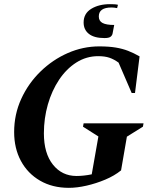

<svg xmlns="http://www.w3.org/2000/svg" viewBox="-20 -893 749 923"><path d="M311 10Q232 10 172.5 -24.5Q113 -59 80.5 -119.5Q48 -180 48 -258Q48 -343 82 -417.5Q116 -492 174.5 -549Q233 -606 306 -638Q379 -670 457 -670Q503 -670 536 -664.5Q569 -659 596 -648.5Q623 -638 651 -622L629 -446H613L550 -592Q528 -608 506 -615.5Q484 -623 452 -623Q395 -623 347 -592.5Q299 -562 264 -509.5Q229 -457 210 -390.5Q191 -324 191 -252Q191 -156 234.5 -101.5Q278 -47 348 -47Q364 -47 383 -49Q402 -51 421 -55L453 -237L379 -284L382 -300H670L667 -284L590 -236L562 -74Q530 -48 486 -29.5Q442 -11 396 -0.5Q350 10 311 10ZM482 -710Q433 -710 407.5 -730Q382 -750 382 -785Q382 -828 418.5 -850.5Q455 -873 509 -873Q518 -873 528.5 -872.5Q539 -872 547 -870L543 -854Q529 -857 516 -857Q455 -857 455 -814Q455 -792 473 -782.5Q491 -773 529 -773L521 -731Q519 -722 511 -716Q503 -710 482 -710Z"/></svg>

Font: Spectral
Style: Bold Italic
Weight: 700
Italic angle: -10°
Designer: Jean-Baptiste Levee
Foundry: Production Type
Version: Version 2.001